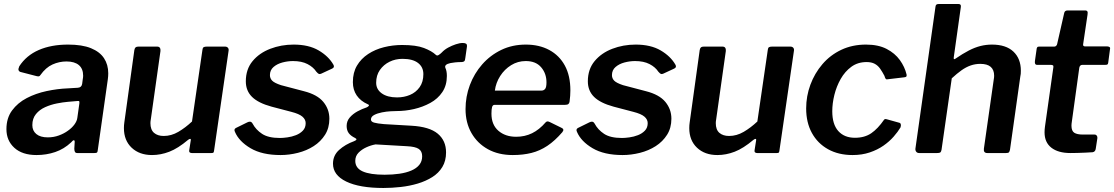

<svg xmlns="http://www.w3.org/2000/svg" viewBox="-20 -762 5548 956"><path d="M334 -53Q299 -20 255 -5Q211 10 162 10Q91 10 51.5 -26Q12 -62 12 -119Q12 -174 40 -212Q68 -250 113 -273.5Q158 -297 212 -308.5Q266 -320 317 -322L367 -325Q386 -326 389 -344L392 -367Q393 -372 393.5 -376.5Q394 -381 394 -385Q394 -420 372.5 -438Q351 -456 311 -456Q275 -456 241.5 -441Q208 -426 181 -388Q178 -383 174 -382Q170 -381 162 -383L81 -404Q75 -406 72.5 -412Q70 -418 76 -432Q111 -486 173 -513Q235 -540 319 -540Q389 -540 433 -522Q477 -504 498 -472Q519 -440 519 -397Q519 -390 518.5 -383Q518 -376 517 -368L467 -16Q466 -5 463 -2.5Q460 0 450 0H365Q356 0 353 -6Q350 -12 350 -22L352 -56Q351 -73 334 -53ZM375 -246Q376 -255 374.5 -257.5Q373 -260 365 -259L318 -255Q294 -253 263.5 -247Q233 -241 205 -228.5Q177 -216 159 -194Q141 -172 141 -139Q141 -111 161 -94.5Q181 -78 218 -78Q247 -78 273 -87.5Q299 -97 318 -111Q338 -125 350.5 -142Q363 -159 365 -175Z M737 10Q674 10 635.5 -26.5Q597 -63 597 -124Q597 -131 597.5 -138.5Q598 -146 599 -152L649 -513Q651 -523 655.5 -526.5Q660 -530 670 -530H762Q772 -530 776 -524Q780 -518 779 -508L731 -168Q730 -163 729.5 -158Q729 -153 729 -149Q729 -116 747 -100.5Q765 -85 795 -85Q833 -85 868 -105.5Q903 -126 936 -157L988 -514Q989 -524 994 -527Q999 -530 1010 -530H1100Q1110 -530 1115 -524Q1120 -518 1118 -508L1046 -13Q1045 -5 1043 -2.5Q1041 0 1033 0H935Q929 0 925 -3Q921 -6 922 -13L930 -64Q931 -70 927.5 -70.5Q924 -71 917 -66Q866 -23 823 -6.5Q780 10 737 10Z M1377 10Q1285 10 1227.5 -24Q1170 -58 1150 -105Q1143 -119 1155 -125L1212 -153Q1220 -157 1226.5 -156Q1233 -155 1238 -146Q1254 -116 1285 -95.5Q1316 -75 1374 -75Q1389 -75 1411 -78Q1433 -81 1453.5 -89Q1474 -97 1488 -111.5Q1502 -126 1502 -149Q1502 -167 1486 -181Q1470 -195 1431 -205L1332 -231Q1266 -249 1235 -279.5Q1204 -310 1204 -357Q1204 -417 1237.5 -457.5Q1271 -498 1325.5 -519Q1380 -540 1442 -540Q1517 -540 1566.5 -511Q1616 -482 1640 -440Q1643 -435 1642.5 -430Q1642 -425 1635 -421L1579 -395Q1572 -392 1567.5 -394Q1563 -396 1555 -405Q1540 -428 1511 -443Q1482 -458 1439 -458Q1413 -458 1386.5 -451Q1360 -444 1342 -428.5Q1324 -413 1324 -388Q1324 -372 1335 -360.5Q1346 -349 1379 -338L1493 -308Q1560 -291 1590 -254.5Q1620 -218 1620 -171Q1620 -125 1598.5 -91Q1577 -57 1542 -34.5Q1507 -12 1463.5 -1Q1420 10 1377 10Z M1889 174Q1770 174 1704 142Q1638 110 1638 53Q1638 12 1668.5 -15.5Q1699 -43 1743 -59Q1753 -63 1754.5 -67Q1756 -71 1748 -75Q1727 -85 1716.5 -99Q1706 -113 1706 -135Q1706 -159 1721.5 -177Q1737 -195 1760 -207.5Q1783 -220 1805 -227Q1814 -231 1816.5 -235.5Q1819 -240 1811 -243Q1775 -259 1756 -287Q1737 -315 1737 -353Q1737 -401 1757.5 -435.5Q1778 -470 1813 -493Q1848 -516 1892 -527Q1936 -538 1982 -538Q2052 -538 2091 -523Q2130 -508 2150 -489Q2156 -483 2164 -488Q2172 -493 2179 -500Q2193 -515 2211.5 -525Q2230 -535 2249.5 -541.5Q2269 -548 2284 -548Q2295 -548 2300.5 -544.5Q2306 -541 2305 -530L2297 -474Q2296 -461 2291.5 -457Q2287 -453 2278 -453Q2262 -453 2247 -451.5Q2232 -450 2223 -448Q2190 -441 2198 -423Q2201 -417 2203 -407Q2205 -397 2205 -384Q2205 -337 2182.5 -303.5Q2160 -270 2122.5 -249.5Q2085 -229 2041.5 -219Q1998 -209 1954 -209Q1946 -209 1925.5 -208Q1905 -207 1882 -202.5Q1859 -198 1843 -189.5Q1827 -181 1827 -167Q1827 -156 1842.5 -151.5Q1858 -147 1892 -144L2029 -136Q2118 -131 2159.5 -96.5Q2201 -62 2201 -3Q2201 39 2182.5 69.5Q2164 100 2132 120Q2100 140 2060 152Q2020 164 1975.5 169Q1931 174 1889 174ZM1895 108Q1935 108 1969 103Q2003 98 2028.5 87Q2054 76 2068 58.5Q2082 41 2082 16Q2082 -9 2065 -20.5Q2048 -32 2006 -34L1850 -43Q1827 -39 1804 -28.5Q1781 -18 1765 -1.5Q1749 15 1749 39Q1749 75 1786 91.5Q1823 108 1895 108ZM1957 -277Q1992 -277 2021.5 -289.5Q2051 -302 2069.5 -328Q2088 -354 2088 -393Q2088 -428 2061.5 -448.5Q2035 -469 1984 -469Q1949 -469 1919.5 -454.5Q1890 -440 1871.5 -413.5Q1853 -387 1853 -350Q1853 -317 1881 -297Q1909 -277 1957 -277Z M2533 10Q2462 10 2409.5 -19Q2357 -48 2327.5 -99.5Q2298 -151 2298 -219Q2298 -281 2319.5 -338.5Q2341 -396 2381 -441.5Q2421 -487 2476 -513.5Q2531 -540 2598 -540Q2665 -540 2715 -513Q2765 -486 2792.5 -435.5Q2820 -385 2820 -312Q2820 -299 2819 -285Q2818 -271 2816 -256Q2815 -248 2810 -244Q2805 -240 2794 -240H2443Q2433 -240 2430 -228.5Q2427 -217 2427 -196Q2427 -141 2461.5 -111Q2496 -81 2550 -81Q2593 -81 2629 -98.5Q2665 -116 2697 -153Q2702 -158 2707 -157.5Q2712 -157 2718 -154L2775 -126Q2792 -119 2780 -104Q2743 -61 2705.5 -36Q2668 -11 2626 -0.5Q2584 10 2533 10ZM2677 -311Q2687 -311 2694 -319Q2701 -327 2701 -352Q2701 -396 2674.5 -427Q2648 -458 2598 -458Q2558 -458 2525 -437.5Q2492 -417 2470.5 -383.5Q2449 -350 2444 -311Z M3080 10Q2988 10 2930.5 -24Q2873 -58 2853 -105Q2846 -119 2858 -125L2915 -153Q2923 -157 2929.5 -156Q2936 -155 2941 -146Q2957 -116 2988 -95.5Q3019 -75 3077 -75Q3092 -75 3114 -78Q3136 -81 3156.5 -89Q3177 -97 3191 -111.5Q3205 -126 3205 -149Q3205 -167 3189 -181Q3173 -195 3134 -205L3035 -231Q2969 -249 2938 -279.5Q2907 -310 2907 -357Q2907 -417 2940.5 -457.5Q2974 -498 3028.5 -519Q3083 -540 3145 -540Q3220 -540 3269.5 -511Q3319 -482 3343 -440Q3346 -435 3345.5 -430Q3345 -425 3338 -421L3282 -395Q3275 -392 3270.5 -394Q3266 -396 3258 -405Q3243 -428 3214 -443Q3185 -458 3142 -458Q3116 -458 3089.5 -451Q3063 -444 3045 -428.5Q3027 -413 3027 -388Q3027 -372 3038 -360.5Q3049 -349 3082 -338L3196 -308Q3263 -291 3293 -254.5Q3323 -218 3323 -171Q3323 -125 3301.5 -91Q3280 -57 3245 -34.5Q3210 -12 3166.5 -1Q3123 10 3080 10Z M3552 10Q3489 10 3450.5 -26.5Q3412 -63 3412 -124Q3412 -131 3412.5 -138.5Q3413 -146 3414 -152L3464 -513Q3466 -523 3470.5 -526.5Q3475 -530 3485 -530H3577Q3587 -530 3591 -524Q3595 -518 3594 -508L3546 -168Q3545 -163 3544.5 -158Q3544 -153 3544 -149Q3544 -116 3562 -100.5Q3580 -85 3610 -85Q3648 -85 3683 -105.5Q3718 -126 3751 -157L3803 -514Q3804 -524 3809 -527Q3814 -530 3825 -530H3915Q3925 -530 3930 -524Q3935 -518 3933 -508L3861 -13Q3860 -5 3858 -2.5Q3856 0 3848 0H3750Q3744 0 3740 -3Q3736 -6 3737 -13L3745 -64Q3746 -70 3742.5 -70.5Q3739 -71 3732 -66Q3681 -23 3638 -6.5Q3595 10 3552 10Z M4292 -540Q4353 -540 4394.5 -518.5Q4436 -497 4460.5 -463Q4485 -429 4494 -391Q4495 -384 4493 -381Q4491 -378 4482 -377L4397 -367Q4392 -366 4389 -371Q4386 -376 4384 -384Q4373 -405 4362 -420.5Q4351 -436 4335 -444.5Q4319 -453 4295 -453Q4251 -453 4219 -429.5Q4187 -406 4166 -369Q4145 -332 4134.5 -289.5Q4124 -247 4124 -208Q4124 -143 4154 -109.5Q4184 -76 4237 -76Q4285 -76 4318 -98.5Q4351 -121 4382 -166Q4386 -171 4396 -168L4457 -151Q4463 -150 4465 -144Q4467 -138 4464 -128Q4451 -106 4429.5 -81.5Q4408 -57 4378.5 -36.5Q4349 -16 4310.5 -3Q4272 10 4225 10Q4155 10 4103 -19Q4051 -48 4022.5 -100Q3994 -152 3994 -222Q3994 -283 4015 -340Q4036 -397 4075 -442.5Q4114 -488 4169 -514Q4224 -540 4292 -540Z M4557 0Q4547 0 4542 -6.5Q4537 -13 4538 -22L4638 -729Q4639 -737 4643 -739.5Q4647 -742 4654 -742H4753Q4767 -742 4764 -726L4729 -477Q4727 -463 4736 -469Q4774 -495 4804 -510.5Q4834 -526 4862 -533Q4890 -540 4919 -540Q4989 -540 5026 -505Q5063 -470 5063 -410Q5063 -402 5062.5 -394.5Q5062 -387 5060 -379L5009 -17Q5007 -7 5003.5 -3.5Q5000 0 4989 0H4896Q4876 0 4879 -22L4928 -366Q4929 -371 4929.5 -376Q4930 -381 4930 -385Q4930 -414 4913 -429Q4896 -444 4861 -444Q4836 -444 4813 -436Q4790 -428 4767.5 -412Q4745 -396 4719 -372L4668 -16Q4666 -6 4662 -3Q4658 0 4646 0Z M5310 0Q5249 0 5215 -26.5Q5181 -53 5181 -103Q5181 -110 5181.5 -117Q5182 -124 5183 -131L5225 -428Q5226 -435 5222 -437Q5218 -439 5212 -439H5143Q5131 -439 5133 -458L5142 -521Q5144 -527 5146.5 -528.5Q5149 -530 5156 -530H5230Q5235 -530 5239 -534Q5243 -538 5244 -544L5279 -698Q5282 -710 5296 -710H5385Q5391 -710 5394 -705.5Q5397 -701 5395 -689L5373 -541Q5372 -536 5375 -533.5Q5378 -531 5382 -531H5492Q5499 -531 5504 -528Q5509 -525 5507 -518L5498 -450Q5497 -443 5494 -441Q5491 -439 5482 -439H5369Q5357 -439 5354 -425L5317 -157Q5316 -151 5315.5 -146Q5315 -141 5315 -136Q5315 -110 5329 -101Q5343 -92 5372 -92H5430Q5437 -92 5441 -86.5Q5445 -81 5444 -74L5436 -22Q5434 -6 5420 -4Q5405 -3 5384.5 -2Q5364 -1 5344 -0.5Q5324 0 5310 0Z"/></svg>

Font: Libre Franklin Thin SemiBold
Style: Italic
Weight: 600
Italic angle: -8°
Version: Version 3.000